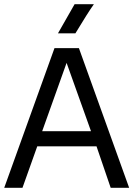

<svg xmlns="http://www.w3.org/2000/svg" viewBox="-24 -894 635 914"><path d="M422.9 -874Q392.6 -831.1 335 -735.4H252Q275.4 -775.4 331.1 -874ZM176.8 -269.5H409.2L293 -594.7ZM351.6 -665 590.8 0H502.9L435.5 -197.3H153.3L83 0H-3.9L235.4 -665Z"/></svg>

Font: BF_TEXT
Style: Regular
Weight: 400
Foundry: EA DICE
Version: Version 1.404